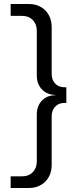

<svg xmlns="http://www.w3.org/2000/svg" viewBox="-20 -755 411 955"><path d="M124 180H33V122H91Q123 122 143 101.5Q163 81 163 48V-185Q163 -226 186.5 -252.5Q210 -279 249 -281L259 -282L249 -283Q210 -286 186.5 -312.5Q163 -339 163 -380V-602Q163 -635 143 -655.5Q123 -676 91 -676H33V-735H124Q174 -735 205.5 -703Q237 -671 237 -619V-387Q237 -358 254.5 -339.5Q272 -321 300 -321H310V-243H300Q272 -243 254.5 -224.5Q237 -206 237 -177V65Q237 116 205.5 148Q174 180 124 180Z"/></svg>

Font: Metropolitano
Style: Regular
Weight: 400
Designer: Fonts by Alex Slobzheninov & Chris M. Simpson / Changes by Cristiano Sobral
Foundry: Fonts by Alex Slobzheninov & Chris M. Simpson / Changes by Cristiano Sobral
Version: Version 1.00;August 30, 2020;FontCreator 13.0.0.2681 64-bit